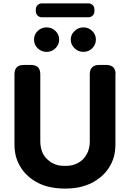

<svg xmlns="http://www.w3.org/2000/svg" viewBox="-20 -1103 769 1133"><path d="M537.1 -1047.9V-1036.1Q537.1 -1021.5 526.9 -1011.2Q516.6 -1001 502 -1001H226.6Q211.9 -1001 201.7 -1011.2Q191.4 -1021.5 191.4 -1036.1V-1047.9Q191.4 -1062.5 201.7 -1072.8Q211.9 -1083 226.6 -1083H502Q516.6 -1083 526.9 -1072.8Q537.1 -1062.5 537.1 -1047.9ZM254.9 -796.9Q224.6 -796.9 202.1 -818.4Q180.7 -839.8 180.7 -869.1Q180.7 -899.4 202.1 -919.9Q224.6 -941.4 254.9 -941.4Q286.1 -941.4 307.6 -919.9Q329.1 -899.4 329.1 -869.1Q329.1 -839.8 307.6 -818.4Q286.1 -796.9 254.9 -796.9ZM472.7 -796.9Q441.4 -796.9 419.9 -818.4Q397.5 -839.8 397.5 -869.1Q397.5 -899.4 419.9 -919.9Q441.4 -941.4 472.7 -941.4Q502.9 -941.4 524.4 -919.9Q545.9 -899.4 545.9 -869.1Q545.9 -839.8 524.4 -818.4Q502.9 -796.9 472.7 -796.9ZM661.1 -252Q661.1 -212.9 652.3 -178.7Q642.6 -144.5 624 -115.2Q605.5 -85.9 579.1 -62.5Q552.7 -40 519.5 -22.5Q486.3 -6.8 447.3 2Q408.2 9.8 363.3 9.8Q319.3 9.8 280.3 2Q240.2 -5.9 207 -22.5Q172.9 -39.1 147.5 -62.5Q121.1 -85 102.5 -115.2Q84 -144.5 74.2 -178.7Q65.4 -212.9 65.4 -252Q65.4 -389.6 65.4 -665Q65.4 -692.4 79.1 -706.1Q92.8 -719.7 120.1 -719.7Q133.8 -719.7 163.1 -719.7Q189.5 -719.7 204.1 -706.1Q217.8 -692.4 217.8 -665Q217.8 -532.2 217.8 -265.6Q217.8 -245.1 222.7 -226.6Q226.6 -209 235.4 -192.4Q245.1 -175.8 257.8 -164.1Q270.5 -151.4 287.1 -141.6Q303.7 -132.8 322.3 -127.9Q341.8 -124 363.3 -124Q385.7 -124 405.3 -127.9Q423.8 -132.8 440.4 -141.6Q457 -150.4 469.7 -163.1Q482.4 -175.8 491.2 -192.4Q501 -208 504.9 -226.6Q509.8 -245.1 509.8 -265.6Q509.8 -398.4 509.8 -665Q509.8 -691.4 523.4 -705.1Q537.1 -719.7 564.5 -719.7Q578.1 -719.7 607.4 -719.7Q633.8 -719.7 648.4 -706.1Q662.1 -692.4 662.1 -665Q662.1 -665 661.1 -665Q661.1 -561.5 661.1 -459Q661.1 -355.5 661.1 -252Z"/></svg>

Font: DeepSea
Style: Bold
Weight: 700
Designer: Stem
Version: Version 3.019;git-0a5106e0b